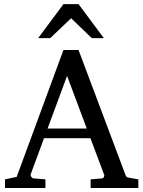

<svg xmlns="http://www.w3.org/2000/svg" viewBox="-20 -936 714 956"><path d="M314 -558.1 216.8 -295.9H412.1ZM431.2 0V-43L488.8 -47.9Q493.7 -47.9 497.1 -54.4Q500.5 -61 499 -64.9L430.2 -248H199.2L132.8 -67.9Q131.8 -64.9 132.8 -61.5Q133.8 -58.1 136.2 -54.9Q138.7 -51.8 141.6 -49.8Q144.5 -47.9 147 -47.9L206.1 -43V0H4.9V-43L63 -55.2L295.9 -687H371.1L603 -69.8Q606.4 -59.6 609.6 -56.2Q612.8 -52.7 624 -50.8L668.9 -43V0ZM437 -746.1 334 -845.2 230 -746.1H169.9L295.9 -915.5H371.1L497.1 -746.1Z"/></svg>

Font: Charis SIL Viet
Style: Regular
Weight: 400
Foundry: SIL International
Version: Version 5.000